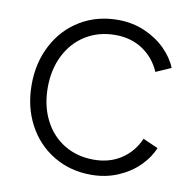

<svg xmlns="http://www.w3.org/2000/svg" viewBox="-84 -842 949 939"><g transform="rotate(10 390.5 -372.5)"><path d="M66 -372Q66 -482 112.5 -570Q159 -658 241.5 -707.5Q324 -757 428 -757Q500 -757 561 -730.5Q622 -704 664.5 -661.5Q707 -619 726 -571L651 -538Q622 -605 564 -643.5Q506 -682 428 -682Q346 -682 282 -643Q218 -604 182 -533.5Q146 -463 146 -372Q146 -281 182 -210.5Q218 -140 282 -101.5Q346 -63 428 -63Q506 -63 564 -101Q622 -139 651 -206L726 -173Q707 -125 664.5 -82.5Q622 -40 561 -14Q500 12 428 12Q324 12 241.5 -37.5Q159 -87 112.5 -174.5Q66 -262 66 -372Z"/></g></svg>

Font: Eudoxus Sans
Style: Regular
Weight: 400
Designer: Stijn de Vries
Foundry: tokotype
Version: Version 2.005